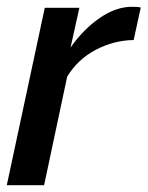

<svg xmlns="http://www.w3.org/2000/svg" viewBox="-20 -546 435 566"><path d="M112 -523H214L188 -406Q226 -460 274 -493Q322 -526 369 -526Q379 -526 385 -525.5Q391 -525 395 -524L374 -428Q315 -427 262 -399Q209 -371 178 -320L110 0H0Z"/></svg>

Font: Raleway Thin SemiBold
Style: Italic
Weight: 600
Italic angle: -12°
Version: Version 4.026